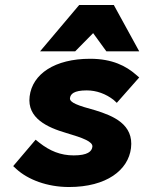

<svg xmlns="http://www.w3.org/2000/svg" viewBox="-20 -739 579 771"><path d="M46 -60C92 -18 169 12 257 12C408 12 495 -56 506 -144C518 -240 434 -274 363 -296C293 -315 259 -327 261 -345C263 -361 276 -376 328 -376C368 -376 405 -362 436 -338L449 -326L539 -428L525 -440C487 -473 432 -503 342 -503C200 -503 110 -442 99 -352C88 -264 171 -227 246 -205C314 -185 353 -170 351 -150C349 -131 332 -115 276 -115C223 -115 180 -133 138 -166L123 -178L33 -72ZM282 -533 354 -606 407 -533H539L437 -719H298L141 -533Z"/></svg>

Font: Falling Sky
Style: ExBdObl
Weight: 400
Designer: Paul D. Hunt
Foundry: Adobe Systems Incorporated
Version: Version 1.02